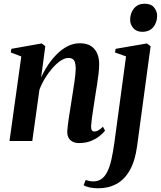

<svg xmlns="http://www.w3.org/2000/svg" viewBox="-20 -758 864 1032"><path d="M201 -341Q216.5 -376 238.2 -408.8Q260 -441.5 286.8 -468Q313.5 -494.5 344.2 -510Q375 -525.5 409 -525.5Q460.5 -525.5 486.8 -495.2Q513 -465 513 -413Q513 -390.5 509.8 -362Q506.5 -333.5 501.5 -302.2Q496.5 -271 491.5 -239.5Q487.5 -211.5 482.5 -180.8Q477.5 -150 474 -123.2Q470.5 -96.5 469.5 -80Q469.5 -63.5 474.2 -57.2Q479 -51 487 -51Q496 -51 507.8 -57Q519.5 -63 533.5 -77L544.5 -55.5Q534 -42 514.8 -26.5Q495.5 -11 468 0Q440.5 11 403.5 11Q386.5 11 372.2 4.5Q358 -2 349.8 -15.5Q341.5 -29 341.5 -50Q342 -60.5 344 -79.8Q346 -99 349.8 -123.2Q353.5 -147.5 357.8 -173.8Q362 -200 365.5 -223.5Q369.5 -248.5 373.2 -272.8Q377 -297 380.2 -319Q383.5 -341 385.2 -359.5Q387 -378 387 -390.5Q386.5 -410 383 -422.2Q379.5 -434.5 371 -440.5Q362.5 -446.5 347 -446.5Q328.5 -446.5 306.5 -432Q284.5 -417.5 262.8 -393Q241 -368.5 222.5 -338.2Q204 -308 192 -276L153.5 0H31L94.5 -454.5L38 -476L41 -495.5L204 -524.5L223.5 -510ZM717 26.5Q706.5 106 678.2 156.2Q650 206.5 606.8 230.2Q563.5 254 508.5 254Q484 254 463.2 249.8Q442.5 245.5 429.5 237.5L440.5 209.5Q449 212.5 459.8 214.8Q470.5 217 480.5 217Q506.5 217 524.8 204.5Q543 192 556.2 166.2Q569.5 140.5 578.5 100.8Q587.5 61 595 7L657.5 -455L598 -476L601.5 -495.5L769.5 -524.5L789.5 -509.5ZM744.5 -587Q714 -587 696.8 -606.5Q679.5 -626 679.5 -652.5Q680 -689 700.8 -713.5Q721.5 -738 757.5 -738Q791.5 -738 808 -718Q824.5 -698 824.5 -673Q824.5 -637 803.8 -612Q783 -587 744.5 -587Z"/></svg>

Font: Merriweather 120pt SemiBold
Style: Italic
Weight: 600
Italic angle: -7.8°
Version: Version 2.101